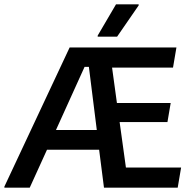

<svg xmlns="http://www.w3.org/2000/svg" viewBox="-52 -870 897 890"><path d="M-31.7 0V-5L270.8 -650H765.8L750 -556.7H467.5L490 -392.5H739.2L724.2 -304.2H502.5L531.7 -93.3H787.5L771.7 0H430L407.5 -175.8H165.8L85.8 0ZM340 -560 207.5 -267.5H396.7L360 -560ZM400.8 -700V-705L485.8 -850H590.8V-845L490.8 -700Z"/></svg>

Font: Familjen Grotesk GF Medium
Style: Italic
Weight: 500
Designer: Anders Wikstroem, Jonas Baeckman, Matilda Gysing, Kristian Moeller
Foundry: Familjen STHML AB
Version: Version 2.000; Beta; Release 4; Build 6